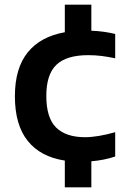

<svg xmlns="http://www.w3.org/2000/svg" viewBox="-20 -685 545 825"><path d="M258.5 120V5Q154 -11 99 -79.8Q44 -148.5 44 -271.5Q44 -391.5 99 -459.8Q154 -528 258.5 -546.5V-665H372.5V-553Q426.5 -551 475 -539V-434.5Q444.5 -441 416.8 -444.5Q389 -448 359 -448Q266 -448 222.5 -406.8Q179 -365.5 179 -273Q179 -178.5 221.2 -137Q263.5 -95.5 345 -95.5Q399.5 -95.5 475 -117V-12.5Q427.5 3.5 372.5 8V120Z"/></svg>

Font: Encode Sans Semi Expanded SemiBold
Style: Regular
Weight: 600
Width: 6
Designer: Multiple Designers
Foundry: Impallari Type
Version: Version 3.000; ttfautohint (v1.8.3) -l 8 -r 50 -G 200 -x 14 